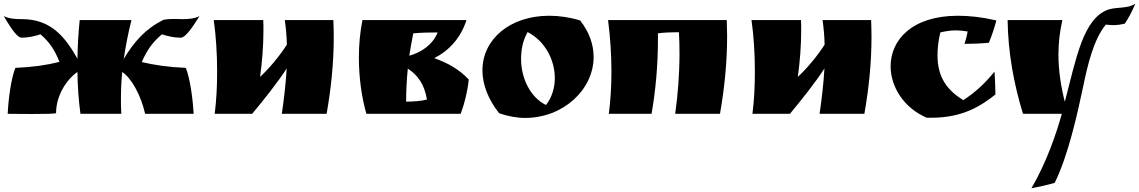

<svg xmlns="http://www.w3.org/2000/svg" viewBox="-20 -607 6075 1024"><path d="M640 -293C650 -360 663 -428 681 -500H405C398 -431 394 -363 393 -294C327 -410 253 -505 96 -505C62 -505 29 -507 0 -521C22 -486 66 -406 95 -406C129 -406 162 -413 196 -424C245 -382 273 -338 297 -277C230 -260 156 -249 62 -245C39 -188 25 -81 21 0C34 0 90 1 147 1C212 1 279 0 279 -4C279 -106 345 -192 393 -223C394 -148 399 -73 409 0H627C625 -27 625 -54 625 -82C625 -128 627 -175 632 -223C680 -192 732 -99 754 0H1013C1008 -81 994 -188 971 -245C877 -249 804 -260 736 -276C763 -338 793 -382 844 -424C877 -413 910 -406 944 -406C974 -406 1021 -486 1044 -521C1015 -507 985 -505 953 -505C937 -505 922 -506 906 -506C888 -506 869 -505 851 -501C754 -452 695 -384 640 -293Z M1325 0C1388 -76 1463 -170 1509 -242C1504 -157 1494 -75 1483 0C1560 0 1646 0 1722 0C1745 -131 1760 -268 1760 -410C1760 -440 1759 -470 1758 -500C1670 -500 1586 -500 1499 -500C1505 -457 1509 -413 1510 -369C1470 -306 1412 -238 1367 -197C1378 -276 1385 -363 1385 -444C1385 -463 1385 -482 1384 -500C1296 -500 1208 -500 1120 -500C1132 -415 1138 -319 1138 -225C1138 -146 1134 -69 1125 0C1191 0 1258 0 1325 0Z M2146 -65C2146 -123 2149 -182 2155 -241C2209 -206 2244 -156 2257 -76C2226 -68 2185 -65 2146 -65ZM1913 -500C1900 -435 1894 -367 1894 -300C1894 -193 1909 -87 1934 0H2437C2458 -56 2474 -122 2480 -183C2429 -237 2369 -271 2296 -297C2374 -336 2437 -404 2468 -500ZM2163 -310C2169 -349 2176 -389 2184 -429C2224 -433 2267 -434 2314 -434C2288 -367 2223 -326 2163 -310Z M2642 -3C2689 13 2737 22 2780 22C2985 22 3146 -130 3146 -303C3146 -367 3124 -435 3074 -498C3018 -515 2962 -523 2909 -523C2699 -523 2553 -397 2553 -232C2553 -159 2581 -81 2642 -3ZM2794 -436C2887 -388 2939 -287 2939 -191C2939 -139 2924 -88 2892 -47C2808 -88 2759 -190 2759 -293C2759 -343 2769 -393 2794 -436Z M3223 -500C3234 -415 3241 -319 3241 -225C3241 -146 3236 -69 3227 0H3455C3477 -127 3489 -259 3489 -397V-429C3514 -433 3553 -435 3584 -435H3601C3603 -398 3604 -361 3604 -324C3604 -211 3595 -99 3581 0H3820C3843 -133 3858 -271 3858 -415C3858 -442 3856 -472 3856 -500Z M4193 0C4256 -76 4331 -170 4377 -242C4372 -157 4362 -75 4351 0C4428 0 4514 0 4590 0C4613 -131 4628 -268 4628 -410C4628 -440 4627 -470 4626 -500C4538 -500 4454 -500 4367 -500C4373 -457 4377 -413 4378 -369C4338 -306 4280 -238 4235 -197C4246 -276 4253 -363 4253 -444C4253 -463 4253 -482 4252 -500C4164 -500 4076 -500 3988 -500C4000 -415 4006 -319 4006 -225C4006 -146 4002 -69 3993 0C4059 0 4126 0 4193 0Z M5294 -498C5217 -516 5150 -523 5089 -523C4842 -523 4730 -392 4730 -254C4730 -145 4799 -32 4923 21H4946C5117 21 5212 -43 5289 -103C5288 -149 5287 -188 5284 -225C5234 -163 5182 -115 5118 -73C5033 -124 4980 -194 4980 -311C4980 -347 4984 -388 4995 -434C5024 -441 5051 -445 5077 -445C5098 -445 5118 -443 5141 -439C5137 -418 5131 -393 5124 -373C5166 -373 5212 -375 5254 -379C5268 -412 5285 -463 5294 -498Z M5891 -556C5756 -509 5719 -292 5659 -64C5638 -147 5625 -232 5625 -316C5625 -377 5632 -438 5646 -500H5354C5356 -331 5386 -162 5436 0H5643C5614 105 5562 258 5481 397C5524 389 5569 379 5605 368C5677 224 5728 -8 5757 -146C5780 -257 5812 -397 5878 -476C5892 -474 5905 -473 5918 -473C5938 -473 5958 -476 5979 -481C6001 -514 6016 -543 6035 -587C5994 -560 5939 -571 5891 -556Z"/></svg>

Font: Ruslan Display
Style: Regular
Weight: 400
Designer: Denis Masharov, Vladimir Rabdu
Foundry: Denis Masharov, Vladimir Rabdu
Version: Version 1.001